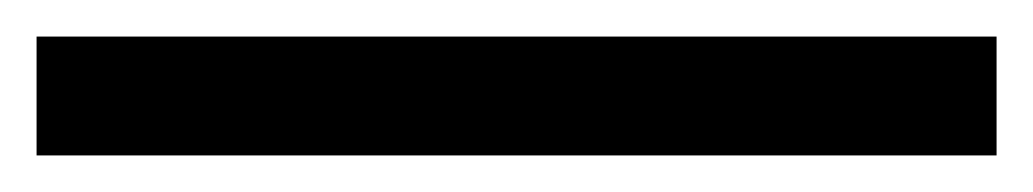

<svg xmlns="http://www.w3.org/2000/svg" viewBox="-20 106 565 105"><path d="M525 191V126H0V191Z"/></svg>

Font: Repo
Style: Regular
Weight: 400
Designer: Stefan Peev
Foundry: Context Ltd
Version: Version 0.000